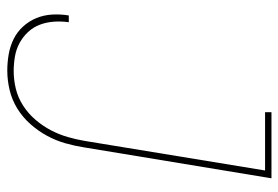

<svg xmlns="http://www.w3.org/2000/svg" viewBox="-142 -634 783 540"><g transform="rotate(90 250.0 -363.5)"><path d="M178 8Q155 8 132 4Q109 0 89 -10Q69 -20 54 -36.5Q39 -53 30.5 -73.5Q22 -94 20.5 -117.5Q19 -141 23 -165H42Q39 -144 40.5 -123Q42 -102 49 -83.5Q56 -65 69.5 -50.5Q83 -36 100.5 -26.5Q118 -17 138.5 -13.5Q159 -10 180 -10Q204 -10 229 -16Q254 -22 276.5 -36.5Q299 -51 316.5 -71.5Q334 -92 346 -115Q358 -138 365 -162.5Q372 -187 376 -211L459 -717H295V-735H481L394 -208Q390 -182 382.5 -155.5Q375 -129 361.5 -104Q348 -79 328.5 -57Q309 -35 284.5 -20Q260 -5 232.5 1.5Q205 8 178 8Z"/></g></svg>

Font: Iosevka Thin Oblique
Style: Regular
Weight: 100
Italic angle: -9°
Monospace: yes
Designer: Belleve Invis
Foundry: Belleve Invis
Version: Version 32.5.0; ttfautohint (v1.8.4)